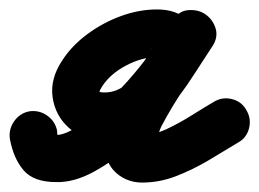

<svg xmlns="http://www.w3.org/2000/svg" viewBox="-71 -336 549 407"><path d="M-50 -41Q-53 -62 -41 -79Q-29 -96 -9 -100Q12 -103 29 -91Q46 -79 50 -59Q50 -55 50.5 -51Q51 -47 52 -43Q53 -40 51.5 -42.5Q50 -45 49 -47Q48 -47 45.5 -49Q43 -51 49 -50Q68 -50 97.5 -70.5Q127 -91 157.5 -120.5Q188 -150 212.5 -179Q237 -208 247 -224Q252 -233 251 -233Q250 -233 252 -227Q254 -222 259.5 -218.5Q265 -215 262 -215Q230 -215 196 -197Q162 -179 145 -152Q140 -144 140 -142Q140 -140 151 -140Q175 -140 196 -156.5Q217 -173 234.5 -198Q252 -223 267 -248.5Q282 -274 294 -292Q308 -313 328.5 -314.5Q349 -316 364 -306Q380 -295 386 -276Q392 -257 378 -236Q351 -194 322.5 -153Q294 -112 271 -68Q268 -62 264.5 -51Q261 -40 257.5 -32.5Q254 -25 252 -30Q249 -39 241 -43Q233 -47 228.5 -48.5Q224 -50 230 -50Q256 -50 282.5 -62.5Q309 -75 334.5 -91Q360 -107 382 -120Q400 -131 420.5 -126Q441 -121 451 -103Q462 -85 457 -64.5Q452 -44 434 -34Q403 -15 370 4.5Q337 24 302 37.5Q267 51 230 51Q212 51 196 44Q180 37 168 23Q150 1 153 -31Q156 -63 172.5 -99.5Q189 -136 212 -172Q235 -208 257.5 -239Q280 -270 294 -292Q308 -313 328 -314.5Q348 -316 364 -305Q380 -295 386 -275.5Q392 -256 378 -236Q357 -204 335 -170Q313 -136 287 -106.5Q261 -77 228 -58Q195 -39 151 -39Q104 -39 75 -65Q46 -91 40.5 -130Q35 -169 61 -208Q81 -239 114 -263.5Q147 -288 185.5 -302Q224 -316 262 -316Q303 -316 326 -293.5Q349 -271 351 -238Q353 -205 334 -172Q315 -141 282.5 -103Q250 -65 210 -30Q170 5 128 28Q86 51 48 50Q1 50 -20.5 25.5Q-42 1 -50 -41Q-50 -41 -50 -41Q-50 -41 -50 -41Z"/></svg>

Font: FRB American Cursive Ultra
Style: Bold Italic
Weight: 1000
Italic angle: -25°
Version: Version 2.0;Modular Font Editor K font №1